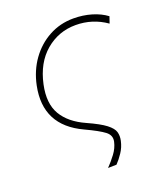

<svg xmlns="http://www.w3.org/2000/svg" viewBox="-130 -594 761 878"><g transform="rotate(-20 251.0 -155.5)"><path d="M244.5 193Q266 171 285.5 145Q305 119 311.5 90Q318.5 60 292.2 40Q266 20 201.5 -10Q29.5 -90 67 -273Q81 -341 118.2 -393Q155.5 -445 209.8 -474.5Q264 -504 329 -504Q375 -504 416.5 -491.8Q458 -479.5 488 -457L477 -425Q410 -472 328 -472Q245 -472 182 -418.8Q119 -365.5 98 -267Q79.5 -180 112.2 -124.2Q145 -68.5 221.5 -34.5Q281.5 -7.5 308.8 13.5Q336 34.5 341.5 54Q347 73.5 342 96Q335.5 126 319.2 150.2Q303 174.5 286 192Z"/></g></svg>

Font: Commissioner Thin
Style: Italic
Weight: 100
Italic angle: -12°
Designer: Kostas Bartsokas
Foundry: Kostas Bartsokas
Version: Version 1.000; ttfautohint (v1.8.3)